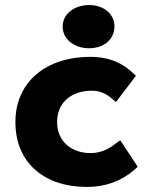

<svg xmlns="http://www.w3.org/2000/svg" viewBox="-20 -728 582 760"><path d="M325 12C398 12 462 -12 512 -56L525 -68L456 -173L438 -160C413 -139 379 -122 339 -122C264 -122 206 -167 206 -245C206 -324 265 -369 343 -369C373 -369 398 -359 423 -338L439 -324L518 -428L505 -440C469 -475 416 -503 336 -503C167 -503 41 -407 41 -245C41 -85 153 12 325 12ZM433 -623C433 -673 391 -708 333 -708C273 -708 228 -672 228 -623C228 -573 273 -537 333 -537C392 -537 433 -573 433 -623Z"/></svg>

Font: Falling Sky
Style: ExBd
Weight: 400
Designer: Paul D. Hunt
Foundry: Adobe Systems Incorporated
Version: Version 1.02